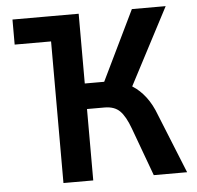

<svg xmlns="http://www.w3.org/2000/svg" viewBox="-51 -757 829 809"><g transform="rotate(-5 363.5 -352.5)"><path d="M31 -599V-705H311V-599ZM185 0V-705H311V-410H401L382 -387L536 -705H679L501 -365L444 -405Q481 -398 511 -379Q541 -360 565.5 -328Q590 -296 607 -250L708 0H567L492 -204Q473 -256 450 -279Q427 -302 385 -302H311V0Z"/></g></svg>

Font: Nunito Sans 7pt Condensed
Style: Bold
Weight: 700
Width: 3
Designer: Vernon Adams
Foundry: Vernon Adams
Version: Version 3.101;gftools[0.9.27]